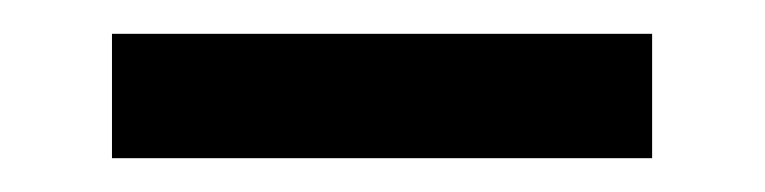

<svg xmlns="http://www.w3.org/2000/svg" viewBox="-20 -370 450 113"><path d="M45.9 -276.9V-350.1H363.8V-276.9Z"/></svg>

Font: Englebert
Style: Regular
Weight: 400
Designer: Astigmatic (AOETI)
Foundry: Astigmatic (AOETI)
Version: Version 1.000